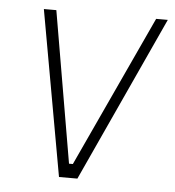

<svg xmlns="http://www.w3.org/2000/svg" viewBox="-43 -558 545 598"><g transform="rotate(5 229.0 -258.5)"><path d="M163 0 70.5 -517H109.5L190.5 -44H202.5L421.5 -517H458L220.5 0Z"/></g></svg>

Font: Public Sans Thin
Style: Italic
Weight: 100
Italic angle: -8°
Designer: The Public Sans project authors (U.S. Web Design System). Libre Franklin designed by Pablo Impallari and Rodrigo Fuenzal
Version: Version 2.000